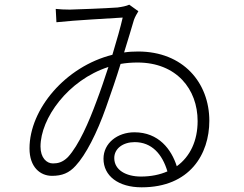

<svg xmlns="http://www.w3.org/2000/svg" viewBox="-20 -771 1040 820"><path d="M582 -17C518 -17 468 -45 468 -96C468 -137 506 -164 555 -164C628 -164 673 -113 695 -39C663 -25 625 -17 582 -17ZM392 -338C360 -251 317 -151 270 -100C247 -77 226 -73 206 -73C179 -73 153 -97 153 -145C153 -265 270 -429 443 -485C427 -436 410 -385 392 -338ZM532 -751C519 -745 503 -742 482 -739C424 -735 315 -731 278 -730C259 -730 234 -731 218 -733L221 -676C303 -685 446 -692 504 -696C495 -656 479 -600 460 -537C260 -487 106 -305 106 -137C106 -57 152 -20 202 -20C245 -20 275 -32 303 -63C346 -109 394 -202 433 -313C455 -375 477 -439 495 -498C518 -502 542 -504 567 -504C734 -504 824 -390 824 -254C824 -171 793 -103 735 -61C712 -133 658 -206 554 -206C482 -206 422 -160 422 -93C422 -20 485 29 585 29C791 29 874 -113 874 -255C874 -418 762 -551 570 -551C550 -551 530 -550 510 -547C528 -604 542 -653 552 -686C557 -700 565 -713 571 -723Z"/></svg>

Font: Noto Sans JP Light
Style: Regular
Weight: 300
Designer: Ryoko NISHIZUKA (kana & ideographs); Paul D. Hunt (Latin, Greek & Cyrillic); Wenlong ZHANG (bopomofo); Sandoll Communica
Foundry: Adobe Systems Incorporated
Version: Version 1.004;PS 1.004;hotconv 1.0.82;makeotf.lib2.5.63406